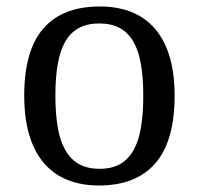

<svg xmlns="http://www.w3.org/2000/svg" viewBox="-20 -566 617 596"><path d="M522 -269Q522 -127.9 462.2 -59.1Q402.3 9.8 287.1 9.8Q232.9 9.8 189.9 -7.3Q147 -24.4 116.9 -59.1Q86.9 -93.8 71 -146.2Q55.2 -198.7 55.2 -269Q55.2 -409.2 114.5 -477.5Q173.8 -545.9 290 -545.9Q344.2 -545.9 387.2 -529.1Q430.2 -512.2 460.2 -477.8Q490.2 -443.4 506.1 -391.4Q522 -339.4 522 -269ZM151.9 -269Q151.9 -213.4 159.2 -170.9Q166.5 -128.4 182.9 -99.9Q199.2 -71.3 225.3 -56.6Q251.5 -42 289.1 -42Q326.7 -42 352.5 -56.6Q378.4 -71.3 394.5 -99.9Q410.6 -128.4 417.7 -170.9Q424.8 -213.4 424.8 -269Q424.8 -324.7 417.5 -366.7Q410.2 -408.7 394 -436.8Q377.9 -464.8 351.8 -479Q325.7 -493.2 288.1 -493.2Q250.5 -493.2 224.6 -479Q198.7 -464.8 182.6 -436.8Q166.5 -408.7 159.2 -366.7Q151.9 -324.7 151.9 -269Z"/></svg>

Font: Droid-TTFautohint Serif
Style: Regular
Weight: 400
Foundry: Ascender Corporation
Version: Version 1.00; ttfautohint (v1.00rc1.4-1a1c-dirty) -l 8 -r 50